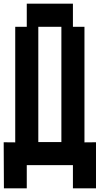

<svg xmlns="http://www.w3.org/2000/svg" viewBox="-20 -1020 540 1040"><path d="M125 0H1.2L0 -249.4L62.5 -248.8V-875H125V-1000H375V-875H437.5V-248.8L500 -249.4V0H375V-125.6H125ZM187.5 -250.6H312.5V-875H187.5Z"/></svg>

Font: Amiga Topaz Unicode Rus
Style: Regular
Weight: 400
Designer: dMG of Trueschool and Divine Stylers
Foundry: dMG of Trueschool and Divine Stylers
Version: Version 1.1